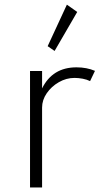

<svg xmlns="http://www.w3.org/2000/svg" viewBox="-20 -824 473 844"><path d="M112 0H165V-351Q165 -384.5 185.5 -414.2Q206 -444 238.8 -462.8Q271.5 -481.5 307.5 -481.5Q325 -481.5 343.5 -478Q362 -474.5 376 -467.5L397.5 -512.5Q361.5 -528 316 -528Q211 -528 165 -435.5V-512H112ZM220 -600 319.5 -771.5 274 -803.5 189.5 -621Z"/></svg>

Font: Spartan Light
Style: Regular
Weight: 300
Designer: Matt Bailey, Mirko Velimirovic
Foundry: Matt Bailey
Version: Version 1.003; ttfautohint (v1.8.3)